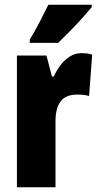

<svg xmlns="http://www.w3.org/2000/svg" viewBox="-20 -786 415 806"><path d="M322 -563Q332 -563 342 -562Q352 -561 367 -557L354 -383Q335 -389 304 -389Q256 -389 234.5 -360.5Q213 -332 213 -278V0H51V-553H175L198 -465H206Q216 -488 232.5 -510.5Q249 -533 272 -548Q295 -563 322 -563ZM365 -756Q351 -739 327.5 -712.5Q304 -686 276.5 -658Q249 -630 224 -606H105V-620Q129 -660 148 -696.5Q167 -733 183 -766H365Z"/></svg>

Font: Noto Sans Tamil ExtraCondensed Black
Style: Regular
Weight: 900
Width: 2
Designer: Jelle Bosma - Monotype Design Team
Foundry: Monotype Imaging Inc.
Version: Version 2.004; ttfautohint (v1.8.4.7-5d5b)